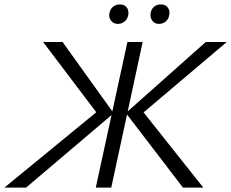

<svg xmlns="http://www.w3.org/2000/svg" viewBox="-44 -848 1045 868"><path d="M-24 0 420 -364 409 -317 151 -658H239L470 -336L74 0ZM389 0 532 -658H601L459 0ZM783 0 525 -337 886 -658H981L578 -317L586 -364L875 0ZM489 -740Q476 -740 466 -747Q456 -754 452 -765Q448 -776 451 -789Q454 -807 467 -817.5Q480 -828 498 -828Q511 -828 520.5 -822Q530 -816 534 -805Q538 -794 536 -781Q533 -763 520 -751.5Q507 -740 489 -740ZM675 -740Q661 -740 652 -747Q643 -754 639 -765Q635 -776 637 -789Q640 -807 652.5 -817.5Q665 -828 683 -828Q697 -828 706 -822Q715 -816 719.5 -805Q724 -794 721 -781Q719 -763 706 -751.5Q693 -740 675 -740Z"/></svg>

Font: Ysabeau Office
Style: Italic
Weight: 400
Italic angle: -12°
Designer: Christian Thalmann (Catharsis Fonts)
Version: Version 2.001;gftools[0.9.30]; featfreeze: tnum,lnum,ss02